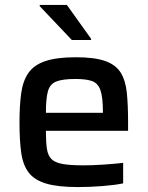

<svg xmlns="http://www.w3.org/2000/svg" viewBox="-20 -750 598 778"><path d="M296 8Q215 8 167.5 -6Q120 -20 96.5 -50.5Q73 -81 66 -131Q59 -181 59 -254Q59 -323 66 -373Q73 -423 95.5 -455Q118 -487 164 -502.5Q210 -518 288 -518Q364 -518 407 -502.5Q450 -487 469.5 -455Q489 -423 494 -373.5Q499 -324 499 -254V-220H166Q166 -175 170 -147.5Q174 -120 188.5 -105.5Q203 -91 234 -85.5Q265 -80 320 -80Q354 -80 399 -83Q444 -86 479 -90V-7Q446 0 394.5 4Q343 8 296 8ZM166 -293H397V-296Q397 -356 387 -384.5Q377 -413 353 -421.5Q329 -430 286 -430Q233 -430 207.5 -419.5Q182 -409 174 -379.5Q166 -350 166 -293ZM271 -588 141 -725V-730H251L349 -593V-588Z"/></svg>

Font: Saira Medium
Style: Regular
Weight: 500
Designer: Hector Gatti with collaboration of the Omnibus-Type team
Foundry: Omnibus-Type
Version: Version 1.100; ttfautohint (v1.8.3)